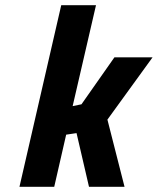

<svg xmlns="http://www.w3.org/2000/svg" viewBox="-20 -720 608 740"><path d="M189 0H55L216 -700H350L260 -311L294 -318L421 -499H568L394 -259L460 0H323L275 -207L235 -201Z"/></svg>

Font: Titillium Web
Style: Bold Italic
Weight: 700
Italic angle: -13°
Version: Version 1.002;PS 57.000;hotconv 1.0.70;makeotf.lib2.5.55311